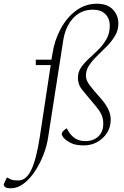

<svg xmlns="http://www.w3.org/2000/svg" viewBox="-146 -770 666 1030"><path d="M312 -13Q354 -13 381 -37.5Q408 -62 408 -107Q408 -134 398.5 -154.5Q389 -175 372.5 -195Q356 -215 334 -241Q312 -267 292 -292Q272 -317 272 -353Q272 -384 289.5 -409Q307 -434 332.5 -457Q358 -480 383 -505Q408 -530 425.5 -561Q443 -592 443 -633Q443 -670 419.5 -694Q396 -718 352 -718Q287 -718 245.5 -671.5Q204 -625 193 -552L112 -32Q106 10 88 57.5Q70 105 43 146.5Q16 188 -17.5 214Q-51 240 -90 240Q-111 240 -118.5 233.5Q-126 227 -126 221Q-126 218 -123 212L-109 182H-108L-95 189Q-83 196 -70.5 197Q-58 198 -47 198Q-6 198 21 143Q48 88 67 -32L126 -421H46V-450H130L135 -480Q146 -553 179 -614.5Q212 -676 262 -713Q312 -750 374 -750Q430 -750 459.5 -719Q489 -688 489 -644Q489 -608 471.5 -578.5Q454 -549 428 -522.5Q402 -496 376 -471Q350 -446 332.5 -420Q315 -394 315 -364Q315 -340 333.5 -315Q352 -290 386 -252Q418 -217 433 -187.5Q448 -158 448 -129Q448 -88 428 -57Q408 -26 375.5 -8Q343 10 304 10Q260 10 235 -2.5Q210 -15 196 -30Q186 -42 185 -52Q187 -61 194 -68L208 -80H213L223 -63Q254 -13 312 -13Z"/></svg>

Font: Spectral ExtraLight
Style: Italic
Weight: 275
Italic angle: -10°
Designer: Jean-Baptiste Levee
Foundry: Production Type
Version: Version 2.001